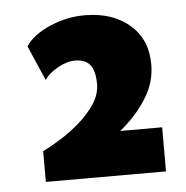

<svg xmlns="http://www.w3.org/2000/svg" viewBox="-39 -730 487 503"><g transform="rotate(-5 204.0 -478.0)"><path d="M45 -623Q65 -653 111 -672.5Q157 -692 205 -691Q276 -690 320 -651.5Q364 -613 364 -548Q364 -502 340 -462.5Q316 -423 279.5 -391Q243 -359 205.5 -333Q168 -307 142 -287L165 -381H378V-265H62V-346Q83 -356 109.5 -372.5Q136 -389 160.5 -410.5Q185 -432 201.5 -457Q218 -482 218 -509Q218 -543 205.5 -559Q193 -575 166 -575Q144 -575 120 -561.5Q96 -548 85 -531Z"/></g></svg>

Font: Reem Kufi Fun
Style: Bold
Weight: 700
Designer: Khaled Hosny
Version: Version 1.005